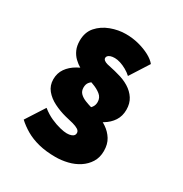

<svg xmlns="http://www.w3.org/2000/svg" viewBox="-174 -862 975 1021"><g transform="rotate(30 313.5 -351.0)"><path d="M427 -540 501 -656Q485 -676 455 -692Q425 -708 387 -718Q349 -728 307 -728Q261 -728 215.5 -711Q170 -694 140.5 -660.5Q111 -627 111 -575Q111 -543 121.5 -519.5Q132 -496 149.5 -479Q167 -462 188 -450Q209 -438 231 -430Q257 -420 286.5 -409.5Q316 -399 336.5 -382.5Q357 -366 357 -339Q357 -319 346 -305Q335 -291 318.5 -282Q302 -273 285 -269V-225Q327 -225 367 -234.5Q407 -244 439.5 -263.5Q472 -283 491 -312Q510 -341 510 -380Q510 -419 492 -447Q474 -475 443 -494Q412 -513 371 -523Q351 -529 333 -532.5Q315 -536 302 -539.5Q289 -543 281.5 -549Q274 -555 274 -563Q274 -570 279 -575.5Q284 -581 294 -584.5Q304 -588 320 -588Q335 -588 354 -582Q373 -576 392.5 -565Q412 -554 427 -540ZM137 -177 63 -62Q90 -37 124.5 -17Q159 3 204.5 14.5Q250 26 308 26Q345 26 382 17Q419 8 449 -11.5Q479 -31 497.5 -60.5Q516 -90 516 -130Q516 -172 498 -201Q480 -230 451 -249.5Q422 -269 389 -282Q370 -290 346.5 -296.5Q323 -303 301.5 -311.5Q280 -320 266.5 -333.5Q253 -347 253 -369Q253 -390 263.5 -402.5Q274 -415 291 -423.5Q308 -432 326 -438V-480Q283 -480 241.5 -470.5Q200 -461 166 -441.5Q132 -422 112 -393.5Q92 -365 92 -327Q92 -289 114.5 -261.5Q137 -234 173 -216Q209 -198 248 -188Q276 -182 297.5 -176Q319 -170 331.5 -162Q344 -154 344 -141Q344 -133 339.5 -127Q335 -121 324 -117Q313 -113 297 -113Q281 -113 254.5 -119.5Q228 -126 197.5 -139.5Q167 -153 137 -177Z"/></g></svg>

Font: Jost ExtraBold
Style: Regular
Weight: 800
Version: Version 3.710